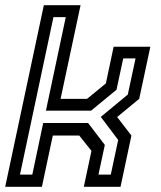

<svg xmlns="http://www.w3.org/2000/svg" viewBox="-32 -720 622 740"><path d="M-12 0 137 -700H278.5L201.5 -339H303.5L376 -398.5L406 -540H547.5L504.5 -339L419.5 -269L474.5 -197.5L432.5 0H291L320.5 -138.5L273.5 -197.5H171.5L129.5 0ZM45 -47H92.5L134.5 -246H307.5L372 -161.5L347.5 -47H395L423.5 -180.5L356.5 -269.5L460.5 -355.5L490.5 -495H443L417 -374L319 -293.5H145L221.5 -654H174Z"/></svg>

Font: Tourney Medium
Style: Italic
Weight: 500
Italic angle: -12°
Version: Version 1.015